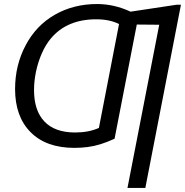

<svg xmlns="http://www.w3.org/2000/svg" viewBox="-20 -718 911 945"><path d="M346.2 9.8Q207.5 9.8 130.9 -67.1Q54.2 -144 54.2 -279.8Q54.2 -397 106 -494.6Q157.2 -592.3 249.5 -645.3Q341.8 -698.2 458 -698.2Q500 -698.2 541.3 -688.7Q582.5 -679.2 622.6 -660.6L849.6 -694.8H870.6L695.3 207H607.4L763.7 -596.2L653.3 -597.2L543.9 -35.2Q507.8 -18.6 475.6 -8.5Q443.4 1.5 411.9 5.6Q380.4 9.8 346.2 9.8ZM565.9 -599.6Q520 -623 453.6 -623Q309.1 -623 230 -528.3Q204.1 -497.1 185.5 -454.6Q167 -412.1 157.2 -365.5Q147.5 -318.8 147.5 -274.9Q147.5 -173.3 199 -119.6Q250.5 -65.9 349.6 -65.9Q417 -65.9 466.8 -88.4Z"/></svg>

Font: Arimo
Style: Italic
Weight: 400
Italic angle: -12°
Designer: Steve Matteson
Foundry: Monotype Imaging Inc.
Version: Version 1.33